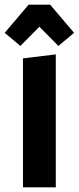

<svg xmlns="http://www.w3.org/2000/svg" viewBox="-46 -799 336 819"><path d="M52 0V-550L192 -567V0ZM41 -603 -26 -659 76 -779H168L270 -659L203 -603L122 -685Z"/></svg>

Font: Freeman
Style: Regular
Weight: 400
Designer: Vernon Adams, Aoife Mooney, Rodrigo Fuenzalida
Foundry: Rodrigo Fuenzalida
Version: Version 1.000; ttfautohint (v1.8.4.7-5d5b)